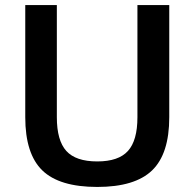

<svg xmlns="http://www.w3.org/2000/svg" viewBox="-20 -720 770 760"><path d="M80 -256V-700H205V-256Q205 -164 242.5 -122.5Q280 -81 365 -81Q449 -81 486.5 -122.5Q524 -164 524 -256V-700H650V-256Q650 -111 582 -45.5Q514 20 365 20Q215 20 147.5 -45.5Q80 -111 80 -256Z"/></svg>

Font: Fivo Sans Med
Style: Regular
Weight: 450
Designer: Alexander Slobzheninov
Foundry: Alexander Slobzheninov
Version: 1.0